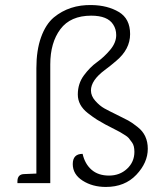

<svg xmlns="http://www.w3.org/2000/svg" viewBox="-20 -725 628 760"><path d="M49 -7Q49 -36 77 -36L124 -38V-455Q124 -526 142.5 -577.5Q161 -629 193 -656Q255 -707 343 -705Q406 -704 450.5 -677.5Q495 -651 495 -590Q495 -530 440 -484Q418 -465 395 -448Q340 -407 340 -367Q340 -345 357.5 -325.5Q375 -306 393 -296Q411 -286 441 -271.5Q471 -257 487.5 -248Q504 -239 525 -222Q565 -191 565 -136Q565 -81 519.5 -33Q474 15 399 15Q346 15 307 -10Q268 -35 268 -75.5Q268 -116 307 -116Q316 -76 342.5 -53Q369 -30 411.5 -30Q454 -30 483 -57Q512 -84 512 -124Q512 -148 503 -160.5Q494 -173 489.5 -178.5Q485 -184 472.5 -191.5Q460 -199 454.5 -202.5Q449 -206 432.5 -214Q416 -222 397.5 -232Q379 -242 364.5 -251Q350 -260 328 -277Q288 -308 288 -351Q288 -394 312 -426.5Q336 -459 364 -479Q392 -499 416 -527.5Q440 -556 440 -586Q440 -610 428 -628Q406 -663 341 -663Q259 -663 219 -609.5Q179 -556 179 -470V0H49Z"/></svg>

Font: Karma Light
Style: Regular
Weight: 300
Designer: Joana Correia
Foundry: Indian Type Foundry
Version: Version 1.202;PS 1.0;hotconv 1.0.78;makeotf.lib2.5.61930; tt